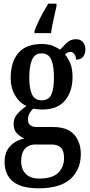

<svg xmlns="http://www.w3.org/2000/svg" viewBox="-20 -786 487 1043"><path d="M189 237Q96 237 50.5 200Q5 163 5 95Q5 39 36 7Q67 -25 112 -33Q91 -43 72.5 -61Q54 -79 54 -113Q54 -144 74 -167Q94 -190 124 -210Q86 -227 62 -267.5Q38 -308 38 -362Q38 -449 79.5 -498Q121 -547 208 -547Q239 -547 262.5 -538.5Q286 -530 306 -516Q321 -532 341.5 -552.5Q362 -573 393 -573Q418 -573 431 -556.5Q444 -540 444 -518Q444 -495 432 -478.5Q420 -462 393 -462Q393 -481 383.5 -492.5Q374 -504 364 -504Q354 -504 346.5 -500Q339 -496 333 -490Q350 -470 362 -441.5Q374 -413 374 -367Q374 -290 333.5 -240.5Q293 -191 208 -191Q199 -191 183.5 -192.5Q168 -194 161 -196Q151 -188 141.5 -172.5Q132 -157 132 -137Q132 -115 145 -105.5Q158 -96 179 -96H268Q347 -96 383 -54.5Q419 -13 419 50Q419 136 362.5 186.5Q306 237 189 237ZM206 -241Q245 -241 259 -272.5Q273 -304 273 -365Q273 -428 258.5 -462Q244 -496 206 -496Q169 -496 154 -461.5Q139 -427 139 -364Q139 -305 154 -273Q169 -241 206 -241ZM192 184Q265 184 296.5 152.5Q328 121 328 72Q328 34 311 16.5Q294 -1 260 -1H169Q152 -1 135 7Q118 15 106.5 35Q95 55 95 90Q95 133 120 158.5Q145 184 192 184ZM167 -616Q174 -637 186.5 -664Q199 -691 214 -718Q229 -745 242 -766H287V-753Q280 -721 271 -681Q262 -641 257 -606H167Z"/></svg>

Font: Noto Serif Bengali ExtraCondensed SemiBold
Style: Regular
Weight: 600
Width: 2
Designer: Juan Bruce, Universal Thirst, Indian Type Foundry and the Monotype Design Team.
Foundry: Monotype Imaging Inc.
Version: Version 2.003; ttfautohint (v1.8.4.7-5d5b)